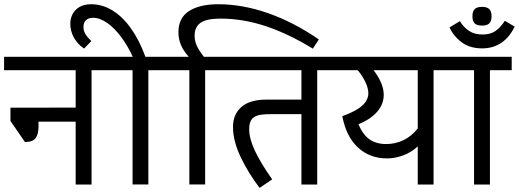

<svg xmlns="http://www.w3.org/2000/svg" viewBox="-27 -890 2502 926"><path d="M519.5 -551.3H414.6V0H337.9V-303.2H158.7V-279.8Q158.7 -243.7 145.3 -224.4Q131.8 -205.1 93.3 -205.1L23.4 -306.6V-370.6L337.9 -371.1V-551.3H-7.3V-616.2H519.5Z M795.9 -551.3H688.5V-0.5H612.3V-551.3H504.9V-616.2H613.3Q589.4 -668.5 557.6 -711.2Q525.9 -753.9 490.5 -779.1Q455.1 -804.2 420.9 -804.2Q399.4 -804.2 387.5 -792.5Q375.5 -780.8 375.5 -760.3Q375.5 -741.2 385.3 -725.1Q395 -709 413.6 -691.9L378.4 -655.8Q346.7 -677.2 329.3 -708.7Q312 -740.2 312 -775.9Q312 -800.8 323 -822Q334 -843.3 356.4 -856.4Q378.9 -869.6 412.6 -869.6Q466.3 -869.6 515.1 -839.8Q564 -810.1 604.5 -753.2Q645 -696.3 674.3 -616.2H795.9Z M911.6 -717.8Q911.6 -694.3 921.1 -671.6Q930.7 -648.9 956.1 -616.2H1069.8V-551.3H962.4V-0.5H886.2V-551.3H781.2V-616.2H883.3Q856.9 -645.5 845.2 -674.3Q833.5 -703.1 833.5 -734.4Q833.5 -803.7 884.8 -836.7Q936 -869.6 1025.4 -869.6Q1143.1 -869.6 1266.8 -826.2Q1390.6 -782.7 1510.7 -699.7L1481.9 -655.3Q1364.7 -727.1 1255.1 -763.7Q1145.5 -800.3 1035.6 -800.3Q969.2 -800.3 940.4 -780Q911.6 -759.8 911.6 -717.8Z M1608.4 -551.3H1502.9V0H1426.8V-339.4H1275.4Q1238.8 -339.4 1217.5 -333.7Q1196.3 -328.1 1185.5 -312.5Q1174.8 -296.9 1174.8 -266.6Q1174.8 -222.2 1201.7 -164.3Q1228.5 -106.4 1285.6 -24.9L1225.1 16.1Q1171.4 -53.7 1134 -131.8Q1096.7 -210 1096.7 -277.8Q1096.7 -338.4 1137.2 -374Q1177.7 -409.7 1259.3 -409.7H1426.8V-551.3H1052.7V-616.2H1608.4Z M2168.9 -551.3H2064V0H1987.8V-184.1Q1958 -155.8 1918.5 -140.9Q1878.9 -126 1839.4 -126Q1756.3 -126 1699.5 -178.5Q1642.6 -231 1624 -329.6Q1689.9 -353.5 1719.7 -380.4Q1749.5 -407.2 1749.5 -440.9Q1749.5 -462.9 1735.6 -493.4Q1721.7 -523.9 1698.2 -551.3H1593.8V-616.2H2168.9ZM1987.8 -551.3H1774.9Q1823.7 -486.8 1823.7 -433.1Q1823.7 -388.2 1793 -352.1Q1762.2 -315.9 1701.7 -290.5Q1723.1 -240.2 1755.4 -217.8Q1787.6 -195.3 1835.9 -195.3Q1879.9 -195.3 1918.7 -213.9Q1957.5 -232.4 1987.8 -270.5Z M2440.9 -551.3H2335.9V0H2259.3V-551.3H2154.3V-616.2H2440.9Z M2299.8 -723.6Q2339.4 -723.6 2364 -741.5Q2388.7 -759.3 2407.7 -789.6L2455.1 -761.7Q2430.7 -710.4 2391.1 -683.6Q2351.6 -656.7 2297.9 -656.7Q2239.7 -656.7 2200.4 -685.5Q2161.1 -714.4 2141.1 -757.8L2190.9 -788.1Q2209 -758.3 2235.1 -741Q2261.2 -723.6 2299.8 -723.6ZM2343.8 -811.5Q2343.8 -788.1 2332.8 -777.3Q2321.8 -766.6 2297.9 -766.6Q2273.4 -766.6 2262.5 -777.1Q2251.5 -787.6 2251.5 -811.5Q2251.5 -835.4 2262.5 -846.2Q2273.4 -856.9 2297.9 -856.9Q2321.8 -856.9 2332.8 -846.2Q2343.8 -835.4 2343.8 -811.5Z"/></svg>

Font: Varta
Style: Regular
Weight: 400
Designer: Joana Correia, Viktoriya Grabowska, Eben Sorkin
Foundry: Sorkin Type
Version: Version 1.003; ttfautohint (v1.3) -l 8 -r 24 -G 200 -x 12 -H